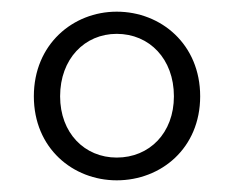

<svg xmlns="http://www.w3.org/2000/svg" viewBox="-20 -780 401 329"><path d="M180 -510C125 -510 83 -552 83 -615C83 -679 125 -722 180 -722C236 -722 278 -679 278 -615C278 -552 236 -510 180 -510ZM180 -471C256 -471 323 -526 323 -615C323 -704 256 -760 180 -760C105 -760 38 -704 38 -615C38 -526 105 -471 180 -471Z"/></svg>

Font: Source Han Serif
Style: Bold
Weight: 700
Designer: Ryoko NISHIZUKA 西塚涼子 (kana & ideographs); Frank Grießhammer (Latin, Greek & Cyrillic); Wenlong ZHANG 张文龙 (bopomofo); San
Foundry: Adobe Systems Incorporated
Version: Version 1.001;PS 1.001;hotconv 16.6.54;makeotf.lib2.5.65590